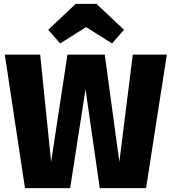

<svg xmlns="http://www.w3.org/2000/svg" viewBox="-20 -979 893 999"><path d="M740 0H499L425 -515L345 0H110L5 -695H189L246 -137L331 -695H525L601 -137L671 -695H848ZM563 -753 428 -838 293 -753 231 -824 374 -959H482L625 -824Z"/></svg>

Font: Trujillo ExtraBold
Style: Regular
Weight: 800
Designer: Fira Sans original fonts by bBox Type GmbH, Carrois Corporate GbR, & Edenspiekermann AG / Changes by Cristiano Sobral
Foundry: Fira Sans original fonts by bBox Type GmbH, Carrois Corporate GbR, & Edenspiekermann AG / Changes by Cristiano Sobral
Version: Version 4.301;July 28, 2020;FontCreator 13.0.0.2655 64-bit